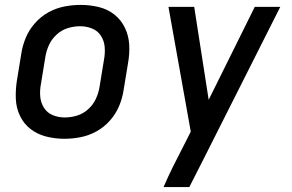

<svg xmlns="http://www.w3.org/2000/svg" viewBox="-20 -558 1192 783"><path d="M242 8Q275 8 308.5 1.5Q342 -5 373 -22Q404 -39 428 -66Q452 -93 465.5 -125Q479 -157 484 -190L502 -300Q509 -338 507 -375Q505 -412 489.5 -444.5Q474 -477 446 -499Q418 -521 382 -529.5Q346 -538 309 -538Q276 -538 242.5 -531.5Q209 -525 178 -508Q147 -491 123 -464Q99 -437 85.5 -405Q72 -373 67 -340L49 -230Q43 -192 44.5 -155Q46 -118 61.5 -85.5Q77 -53 105 -31.5Q133 -10 169 -1Q205 8 242 8ZM647 205H752L815 81L1123 -530H1019L831 -151L772 -530H667L758 -21L726 42Q705 82 685 122.5Q665 163 647 205ZM244 -79Q218 -79 195 -88.5Q172 -98 159 -119Q146 -140 144 -165Q142 -190 147 -216L165 -326Q169 -351 180 -375Q191 -399 211.5 -417.5Q232 -436 257 -443.5Q282 -451 307 -451Q333 -451 356 -441.5Q379 -432 392 -411.5Q405 -391 407 -365.5Q409 -340 404 -314L386 -204Q382 -179 371 -155Q360 -131 339.5 -112.5Q319 -94 294 -86.5Q269 -79 244 -79Z"/></svg>

Font: Iosevka Sparkle Medium Oblique
Style: Regular
Weight: 500
Italic angle: -9°
Designer: Belleve Invis
Foundry: Belleve Invis
Version: Version 4.5.0; ttfautohint (v1.8.3)